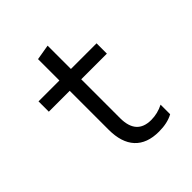

<svg xmlns="http://www.w3.org/2000/svg" viewBox="-195 -845 990 990"><g transform="rotate(-45 300.0 -350.0)"><path d="M307.1 -181.2Q307.1 -61 414.1 -61Q460.4 -61 503.9 -83V-13.2Q461.9 9.8 399.9 9.8Q313 9.8 268.1 -38.8Q223.1 -87.4 223.1 -181.2V-464.8H70.8V-540H223.1V-695.8L307.1 -710V-540H494.1V-464.8H307.1Z"/></g></svg>

Font: CommitMono
Style: Regular
Weight: 400
Monospace: yes
Designer: Eigil Nikolajsen
Foundry: Eigil Nikolajsen
Version: Version 1.143